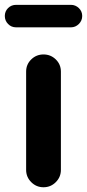

<svg xmlns="http://www.w3.org/2000/svg" viewBox="-31 -789 366 809"><path d="M79.1 -73.2V-487.3Q79.1 -517.6 100.6 -538.6Q122.1 -559.6 152.3 -559.6Q182.6 -559.6 204.1 -538.6Q225.6 -517.6 225.6 -487.3V-73.2Q225.6 -43 204.1 -21.5Q182.6 0 152.3 0Q122.1 0 100.6 -21.5Q79.1 -43 79.1 -73.2ZM37.1 -673.8Q16.6 -673.8 2.9 -688Q-10.7 -702.1 -10.7 -721.7Q-10.7 -741.2 2.9 -754.9Q16.6 -768.6 37.1 -768.6H267.6Q287.1 -768.6 301.3 -754.9Q315.4 -741.2 315.4 -721.7Q315.4 -702.1 301.3 -688Q287.1 -673.8 267.6 -673.8Z"/></svg>

Font: Gen Jyuu GothicX Bold
Style: Bold
Weight: 700
Designer: Ryoko NISHIZUKA (kana &amp; ideographs); Paul D. Hunt (Latin, Greek &amp; Cyrillic); Wenlong ZHANG (bopomofo); Sandoll C
Version: Version 1.058.20140828